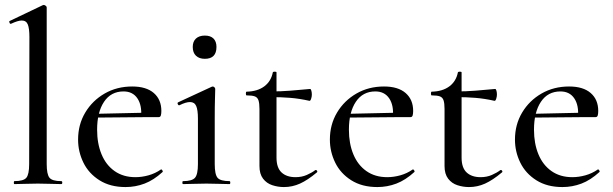

<svg xmlns="http://www.w3.org/2000/svg" viewBox="-20 -745 2480 777"><path d="M38 0Q36 0 36 -6Q36 -12 38 -12Q75 -12 86.5 -25.5Q98 -39 98 -81L99 -595Q99 -630 92.5 -646Q86 -662 68 -662Q53 -662 25 -649Q21 -647 18.5 -653Q16 -659 19 -660L153 -724Q155 -725 157 -725Q160 -725 164.5 -722Q169 -719 169 -715V-81Q169 -40 180 -26Q191 -12 228 -12Q232 -12 232 -6Q232 0 228 0Q210 0 185.5 -1Q161 -2 133 -2Q106 -2 81.5 -1Q57 0 38 0Z M488 12Q426 12 382.5 -15.5Q339 -43 317.5 -87Q296 -131 296 -180Q296 -241 325 -289.5Q354 -338 403.5 -366.5Q453 -395 515 -395Q572 -395 602.5 -368.5Q633 -342 633 -296Q633 -285 631 -278Q629 -271 622 -271H551Q555 -319 536 -347Q517 -375 480 -375Q429 -375 401 -333Q373 -291 373 -220Q373 -164 391 -120.5Q409 -77 444 -52.5Q479 -28 528 -28Q554 -28 581 -35.5Q608 -43 631 -59Q633 -61 636.5 -56.5Q640 -52 638 -49Q602 -16 565 -2Q528 12 488 12ZM350 -269 349 -284 574 -289V-271Z M721 0Q718 0 718 -6Q718 -12 721 -12Q757 -12 769 -25.5Q781 -39 781 -81V-265Q781 -300 774 -316Q767 -332 749 -332Q741 -332 730.5 -329Q720 -326 706 -319Q702 -318 699.5 -323.5Q697 -329 701 -331L837 -394Q840 -395 841 -395Q844 -395 847.5 -392Q851 -389 851 -385Q851 -376 850 -346Q849 -316 849 -267V-81Q849 -39 860.5 -25.5Q872 -12 909 -12Q912 -12 912 -6Q912 0 909 0Q891 0 866.5 -1Q842 -2 815 -2Q788 -2 764 -1Q740 0 721 0ZM809 -507Q786 -507 773 -519.5Q760 -532 760 -555Q760 -577 773 -589Q786 -601 809 -601Q832 -601 844 -589Q856 -577 856 -555Q856 -507 809 -507Z M1129 12Q1105 12 1082 4.5Q1059 -3 1044.5 -22Q1030 -41 1030 -73V-304Q1030 -327 1026 -339Q1022 -351 1011 -355Q1000 -359 978 -359Q975 -359 975 -366.5Q975 -374 978 -374Q1022 -375 1049.5 -395.5Q1077 -416 1084 -452Q1085 -455 1092 -455Q1099 -455 1099 -452V-107Q1099 -66 1119.5 -47Q1140 -28 1176 -28Q1201 -28 1221.5 -37Q1242 -46 1255 -56Q1259 -59 1262.5 -54.5Q1266 -50 1262 -47Q1225 -16 1194 -2Q1163 12 1129 12ZM1232 -337Q1192 -346 1155 -349Q1118 -352 1077 -352V-375Q1117 -375 1154.5 -378Q1192 -381 1235 -385Q1238 -385 1240 -378Q1242 -371 1242 -362Q1242 -354 1239 -345Q1236 -336 1232 -337Z M1507 12Q1445 12 1401.5 -15.5Q1358 -43 1336.5 -87Q1315 -131 1315 -180Q1315 -241 1344 -289.5Q1373 -338 1422.5 -366.5Q1472 -395 1534 -395Q1591 -395 1621.5 -368.5Q1652 -342 1652 -296Q1652 -285 1650 -278Q1648 -271 1641 -271H1570Q1574 -319 1555 -347Q1536 -375 1499 -375Q1448 -375 1420 -333Q1392 -291 1392 -220Q1392 -164 1410 -120.5Q1428 -77 1463 -52.5Q1498 -28 1547 -28Q1573 -28 1600 -35.5Q1627 -43 1650 -59Q1652 -61 1655.5 -56.5Q1659 -52 1657 -49Q1621 -16 1584 -2Q1547 12 1507 12ZM1369 -269 1368 -284 1593 -289V-271Z M1878 12Q1854 12 1831 4.5Q1808 -3 1793.5 -22Q1779 -41 1779 -73V-304Q1779 -327 1775 -339Q1771 -351 1760 -355Q1749 -359 1727 -359Q1724 -359 1724 -366.5Q1724 -374 1727 -374Q1771 -375 1798.5 -395.5Q1826 -416 1833 -452Q1834 -455 1841 -455Q1848 -455 1848 -452V-107Q1848 -66 1868.5 -47Q1889 -28 1925 -28Q1950 -28 1970.5 -37Q1991 -46 2004 -56Q2008 -59 2011.5 -54.5Q2015 -50 2011 -47Q1974 -16 1943 -2Q1912 12 1878 12ZM1981 -337Q1941 -346 1904 -349Q1867 -352 1826 -352V-375Q1866 -375 1903.5 -378Q1941 -381 1984 -385Q1987 -385 1989 -378Q1991 -371 1991 -362Q1991 -354 1988 -345Q1985 -336 1981 -337Z M2256 12Q2194 12 2150.5 -15.5Q2107 -43 2085.5 -87Q2064 -131 2064 -180Q2064 -241 2093 -289.5Q2122 -338 2171.5 -366.5Q2221 -395 2283 -395Q2340 -395 2370.5 -368.5Q2401 -342 2401 -296Q2401 -285 2399 -278Q2397 -271 2390 -271H2319Q2323 -319 2304 -347Q2285 -375 2248 -375Q2197 -375 2169 -333Q2141 -291 2141 -220Q2141 -164 2159 -120.5Q2177 -77 2212 -52.5Q2247 -28 2296 -28Q2322 -28 2349 -35.5Q2376 -43 2399 -59Q2401 -61 2404.5 -56.5Q2408 -52 2406 -49Q2370 -16 2333 -2Q2296 12 2256 12ZM2118 -269 2117 -284 2342 -289V-271Z"/></svg>

Font: Cormorant Light Medium
Style: Regular
Weight: 500
Version: Version 4.000